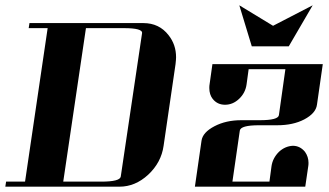

<svg xmlns="http://www.w3.org/2000/svg" viewBox="-20 -702 1237 722"><path d="M712.9 0 737.8 -172.9Q742.2 -204.1 786.1 -227.1Q829.6 -250 887.2 -250H957Q1025.9 -250 1028.8 -269L1053.2 -441.9H915L907.2 -384.8Q902.8 -352.5 878.9 -330.1Q855.5 -308.1 826.2 -308.1Q797.4 -308.1 779.8 -330.1Q767.1 -346.2 767.1 -371.1Q767.1 -379.9 768.1 -384.8L778.8 -460.9H1193.8L1171.9 -308.1Q1167.5 -275.9 1124 -252.9Q1082 -231 1022.9 -231H954.1Q884.8 -231 881.8 -210.9L854 -19H993.2L1001 -77.1Q1005.4 -107.4 1028.8 -130.9Q1051.8 -152.3 1081.1 -153.8Q1108.4 -153.8 1127 -130.9Q1140.1 -112.3 1140.1 -89.8Q1140.1 -81.1 1139.2 -77.1L1127.9 0ZM879.9 -682.1 1006.8 -605 1155.8 -682.1 1065.9 -527.8H926.8ZM0 0 2.9 -19H74.2L159.2 -596.2H87.9L90.8 -615.2H519Q578.6 -615.2 613.8 -569.8Q642.1 -534.2 642.1 -486.8Q642.1 -478.5 640.1 -460.9L595.2 -153.8Q586.4 -90.8 537.1 -44.9Q488.3 0 429.2 0ZM217.8 -19H360.8Q431.2 -19 434.1 -38.1L514.2 -577.1Q517.1 -596.2 445.8 -596.2H303.2Z"/></svg>

Font: Hjet
Style: Italic
Weight: 400
Designer: T. Christopher White
Version: Version 1.2